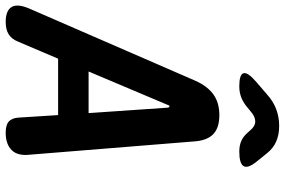

<svg xmlns="http://www.w3.org/2000/svg" viewBox="-217 -807 1000 674"><g transform="rotate(90 283.0 -470.0)"><path d="M359 -33 350 -174H152L92 -33Q83 -11 66.5 -0.5Q50 10 23 10Q-17 10 -29.5 -11Q-42 -32 -23 -75L230 -657Q249 -699 278 -719.5Q307 -740 350 -740Q394 -740 416 -719.5Q438 -699 442 -657L489 -75Q494 -32 473 -11Q452 10 412 10Q385 10 373 -0.5Q361 -11 359 -33ZM343 -281 324 -558Q323 -565 319.5 -565Q316 -565 314 -558L197 -281ZM249 -810Q207 -810 203 -825Q199 -840 234 -870L276 -906Q301 -929 329 -939.5Q357 -950 388 -950Q419 -950 443 -939.5Q467 -929 485 -906L514 -870Q538 -840 529 -825Q520 -810 478 -810Q457 -810 441 -817Q425 -824 412 -839L403 -849Q389 -866 372 -866Q355 -866 336 -849L325 -840Q308 -825 289.5 -817.5Q271 -810 249 -810Z"/></g></svg>

Font: Maple Mono
Style: Bold Italic
Weight: 700
Italic angle: -10°
Monospace: yes
Designer: subframe7536
Version: Version 7.000